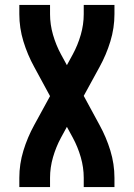

<svg xmlns="http://www.w3.org/2000/svg" viewBox="-20 -755 540 775"><path d="M58 0V-37Q58 -93 74.5 -147Q91 -201 118 -250L182 -367L118 -485Q91 -534 74.5 -588Q58 -642 58 -698V-735H182V-698Q182 -656 194 -614.5Q206 -573 226 -536L250 -492L274 -536Q294 -573 306 -614.5Q318 -656 318 -698V-735H442V-698Q442 -642 425.5 -588Q409 -534 382 -485L318 -368L382 -250Q409 -201 425.5 -147Q442 -93 442 -37V0H318V-37Q318 -79 306 -120.5Q294 -162 274 -199L250 -243L226 -199Q206 -162 194 -120.5Q182 -79 182 -37V0Z"/></svg>

Font: Iosevka Term Curly Extrabold
Style: Regular
Weight: 800
Designer: Belleve Invis
Foundry: Belleve Invis
Version: Version 32.3.0